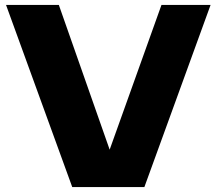

<svg xmlns="http://www.w3.org/2000/svg" viewBox="-20 -760 880 780"><path d="M273.5 0 4.5 -740H219L425.5 -152L636 -740H835.5L566.5 0Z"/></svg>

Font: Encode Sans Expanded ExtraBold
Style: Regular
Weight: 800
Width: 7
Designer: Multiple Designers
Foundry: Impallari Type
Version: Version 3.000; ttfautohint (v1.8.3) -l 8 -r 50 -G 200 -x 14 